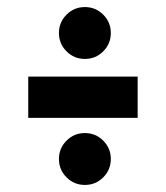

<svg xmlns="http://www.w3.org/2000/svg" viewBox="-20 -617 470 544"><path d="M370 -283H60V-400H370ZM220.5 -93Q190 -93 168.5 -114.5Q147 -136 147 -166.5Q147 -197 168.5 -218.5Q190 -240 220.5 -240Q251 -240 272.5 -218.5Q294 -197 294 -166.5Q294 -136 272.5 -114.5Q251 -93 220.5 -93ZM220.5 -450Q190 -450 168.5 -471.5Q147 -493 147 -523.5Q147 -554 168.5 -575.5Q190 -597 220.5 -597Q251 -597 272.5 -575.5Q294 -554 294 -523.5Q294 -493 272.5 -471.5Q251 -450 220.5 -450Z"/></svg>

Font: Cherry Swash
Style: Bold
Weight: 700
Designer: Kasatkina Nataliya
Foundry: Nataliya Kasatkina
Version: Version 1.001